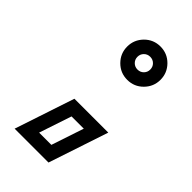

<svg xmlns="http://www.w3.org/2000/svg" viewBox="-197 -615 736 736"><g transform="rotate(45 171.5 -247.0)"><path d="M211.9 -375Q174.3 -375 147.9 -401.6Q121.6 -428.2 121.6 -465.3Q121.6 -502.4 147.9 -529.1Q174.3 -555.7 211.9 -555.7Q249.5 -555.7 275.9 -529.1Q302.2 -502.4 302.2 -465.3Q302.2 -428.2 275.9 -401.6Q249.5 -375 211.9 -375ZM211.9 -430.7Q226.6 -430.7 236.6 -440.7Q246.6 -450.7 246.6 -465.3Q246.6 -480 236.6 -490Q226.6 -500 211.9 -500Q197.3 -500 187.3 -490Q177.2 -480 177.2 -465.3Q177.2 -450.7 187.3 -440.7Q197.3 -430.7 211.9 -430.7ZM222.7 62.5H39.1L120.1 -180.7H303.7ZM182.6 6.8 226.6 -125H160.2L116.2 6.8Z"/></g></svg>

Font: X Company
Style: Regular
Weight: 400
Designer: GGBotNet
Foundry: GGBotNet
Version: 0.90